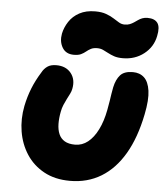

<svg xmlns="http://www.w3.org/2000/svg" viewBox="-55 -831 765 889"><g transform="rotate(5 327.5 -386.0)"><path d="M303 10Q233 10 182 -18Q131 -46 100.5 -93Q70 -140 60.5 -198Q51 -256 63 -317Q72 -361 87.5 -400Q103 -439 128 -479Q137 -496 152.5 -507Q168 -518 194 -518Q239 -518 262.5 -488.5Q286 -459 277 -415Q275 -404 269 -392Q263 -380 256 -366.5Q249 -353 242.5 -337.5Q236 -322 233 -305Q227 -274 227.5 -247.5Q228 -221 236.5 -201Q245 -181 263.5 -170Q282 -159 312 -159Q345 -159 371.5 -180Q398 -201 417.5 -240Q437 -279 447 -332Q452 -357 454.5 -375Q457 -393 459.5 -408Q462 -423 465 -439Q473 -476 491.5 -496.5Q510 -517 550 -517Q582 -517 602.5 -498Q623 -479 629 -437.5Q635 -396 621 -327Q599 -217 555 -142Q511 -67 447.5 -28.5Q384 10 303 10ZM270 -573Q233 -573 216.5 -601Q200 -629 207 -666Q213 -695 230.5 -722Q248 -749 278.5 -765.5Q309 -782 352 -782Q382 -782 402.5 -774.5Q423 -767 438 -757.5Q453 -748 465.5 -740.5Q478 -733 492 -733Q506 -733 516 -737Q526 -741 535 -747Q544 -753 552.5 -759Q561 -765 571.5 -769Q582 -773 596 -773Q629 -773 642.5 -754Q656 -735 647 -693Q637 -642 595.5 -609.5Q554 -577 497 -577Q473 -577 457 -582.5Q441 -588 428 -595Q415 -602 403 -607.5Q391 -613 376 -613Q358 -613 346.5 -607Q335 -601 325.5 -593Q316 -585 303.5 -579Q291 -573 270 -573Z"/></g></svg>

Font: Shantell Sans ExtraBold
Style: Italic
Weight: 800
Italic angle: -11°
Designer: Stephen Nixon, Anya Danilova, Shantell Martin
Foundry: Arrow Type
Version: Version 1.011;[c5ecc13dd]